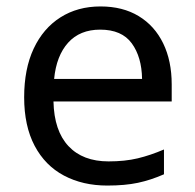

<svg xmlns="http://www.w3.org/2000/svg" viewBox="-20 -566 604 596"><path d="M292 -546Q361 -546 410.5 -516Q460 -486 486.5 -431.5Q513 -377 513 -304V-251H146Q148 -160 192.5 -112.5Q237 -65 317 -65Q368 -65 407.5 -74.5Q447 -84 489 -102V-25Q448 -7 408 1.5Q368 10 313 10Q237 10 178.5 -21Q120 -52 87.5 -113.5Q55 -175 55 -264Q55 -352 84.5 -415Q114 -478 167.5 -512Q221 -546 292 -546ZM291 -474Q228 -474 191.5 -433.5Q155 -393 148 -321H421Q420 -389 389 -431.5Q358 -474 291 -474Z"/></svg>

Font: Noto Sans SignWriting
Style: Regular
Weight: 400
Designer: Monotype Design Team
Foundry: Monotype Imaging Inc.
Version: Version 2.004; ttfautohint (v1.8.4.7-5d5b)